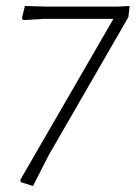

<svg xmlns="http://www.w3.org/2000/svg" viewBox="-20 -516 452 640"><path d="M63 -496 138 -494H372L412 -496L408 -459L142 2L90 104L49 91L48 83L358 -453H124L57 -449L53 -455Z"/></svg>

Font: Alegreya Sans Light
Style: Italic
Weight: 300
Italic angle: -7°
Designer: Juan Pablo del Peral
Foundry: Huerta Tipografica
Version: Version 2.007